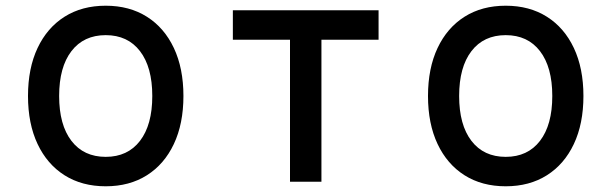

<svg xmlns="http://www.w3.org/2000/svg" viewBox="-20 -636 2140 672"><path d="M350 16Q267 16 206 -22.5Q145 -61 111.5 -132Q78 -203 78 -300Q78 -397 111.5 -468Q145 -539 206 -577.5Q267 -616 350 -616Q433 -616 494 -577.5Q555 -539 588.5 -468Q622 -397 622 -300Q622 -203 588.5 -132Q555 -61 494 -22.5Q433 16 350 16ZM350 -87Q427 -87 470 -143Q513 -199 513 -300Q513 -401 470 -457Q427 -513 350 -513Q273 -513 230 -457Q187 -401 187 -300Q187 -199 230 -143Q273 -87 350 -87Z M995 0V-497H795V-600H1305V-497H1105V0Z M1750 16Q1667 16 1606 -22.5Q1545 -61 1511.5 -132Q1478 -203 1478 -300Q1478 -397 1511.5 -468Q1545 -539 1606 -577.5Q1667 -616 1750 -616Q1833 -616 1894 -577.5Q1955 -539 1988.5 -468Q2022 -397 2022 -300Q2022 -203 1988.5 -132Q1955 -61 1894 -22.5Q1833 16 1750 16ZM1750 -87Q1827 -87 1870 -143Q1913 -199 1913 -300Q1913 -401 1870 -457Q1827 -513 1750 -513Q1673 -513 1630 -457Q1587 -401 1587 -300Q1587 -199 1630 -143Q1673 -87 1750 -87Z"/></svg>

Font: Martian Mono
Style: Regular
Weight: 400
Monospace: yes
Designer: Roman Shamin
Foundry: Evil Martians
Version: Version 1.000; ttfautohint (v1.8.4.7-5d5b)